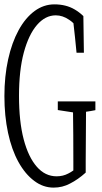

<svg xmlns="http://www.w3.org/2000/svg" viewBox="-30 -854 468 880"><path d="M407.2 -389.2Q407.2 -369.1 407.2 -349.1Q385.7 -344.7 364.3 -341.8Q362.8 -202.1 362.8 -114.3Q362.8 -85 362.8 -63Q327.6 -31.2 291 -12.7Q256.3 5.9 215.8 5.9Q167.5 5.9 127 -24.9Q85.4 -55.7 54.4 -111.8Q23.4 -168 6.8 -245.4Q-9.8 -322.8 -9.8 -413.6Q-9.8 -504.4 7.3 -581.8Q24.4 -659.2 55.4 -715.8Q86.4 -772.5 128.9 -803.7Q170.4 -834 219.2 -834Q272.9 -834 312.5 -810.5Q333.5 -798.3 352.1 -780.3Q353 -701.2 354.5 -612.3H320.8Q314 -684.6 306.6 -747.6Q296.4 -757.3 287.1 -763.2Q257.3 -783.7 225.6 -783.7Q177.7 -783.7 139.6 -739.7Q101.6 -695.8 79.3 -613.8Q57.1 -531.7 57.1 -414.3Q57.1 -296.9 78.6 -215.3Q100.1 -133.8 138.7 -89.8Q176.8 -45.9 229.5 -45.9Q258.8 -45.9 282.7 -58.6Q293 -63.5 306.2 -72.8Q306.2 -89.8 306.2 -114.3Q306.2 -243.2 304.7 -338.9Q269 -343.8 234.9 -349.6Q234.9 -369.1 234.9 -389.2Z"/></svg>

Font: Scarab Serif
Style: Condensed-Light
Weight: 300
Designer: John Roberts
Foundry: Scarab
Version: 1.0